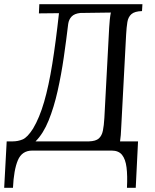

<svg xmlns="http://www.w3.org/2000/svg" viewBox="-53 -720 742 918"><path d="M550 -554 527 -119Q526 -92 524.5 -74.5Q523 -57 521 -44H607L596 178H554Q557 120 552 80.5Q547 41 530.5 20.5Q514 0 481 0H101Q52 0 32.5 46Q13 92 9 178H-33L-21 -44H7Q33 -44 55.5 -53.5Q78 -63 105 -105Q136 -157 158 -233Q180 -309 197 -414.5Q214 -520 229 -657L133 -656L135 -700H628L626 -667Q591 -666 575.5 -652.5Q560 -639 556 -614.5Q552 -590 550 -554ZM117 -44H372Q405 -45 419.5 -58Q434 -71 439 -95.5Q444 -120 446 -156L469 -588Q470 -608 472 -626.5Q474 -645 477 -660L331 -658Q303 -655 289.5 -641Q276 -627 273 -605Q264 -529 252 -446Q240 -363 222.5 -285Q205 -207 179.5 -144Q154 -81 117 -44Z"/></svg>

Font: Lora Italic
Style: Italic
Weight: 400
Italic angle: -3°
Designer: Olga Karpushina, Alexei Vanyashin (Cyrillic)
Foundry: Cyreal
Version: Version 2.210; ttfautohint (v1.8.1.43-b0c9)